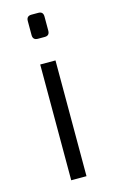

<svg xmlns="http://www.w3.org/2000/svg" viewBox="-110 -733 459 777"><g transform="rotate(-15 120.0 -344.5)"><path d="M152 -485V0H88V-485ZM135 -689Q155 -689 155 -668V-609Q155 -588 135 -588H106Q85 -588 85 -609V-668Q85 -689 106 -689Z"/></g></svg>

Font: Exo 2 Light
Style: Regular
Weight: 300
Designer: Natanael Gama
Foundry: Natanael Gama
Version: Version 2.010